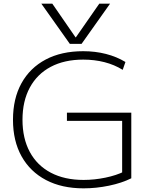

<svg xmlns="http://www.w3.org/2000/svg" viewBox="-20 -1020 824 1050"><path d="M206 -1000H266L393 -816H395L523 -1000H582L426 -780H362ZM437 10Q318 10 231.5 -35.5Q145 -81 98 -165Q51 -249 51 -365Q51 -481 97.5 -565Q144 -649 230 -694.5Q316 -740 435 -740Q501 -740 559.5 -725Q618 -710 666 -681L651 -638Q606 -666 551.5 -680Q497 -694 435 -694Q332 -694 257.5 -654.5Q183 -615 143 -541Q103 -467 103 -365Q103 -263 143 -189Q183 -115 258 -75.5Q333 -36 437 -36Q496 -36 556.5 -48.5Q617 -61 661 -83L648 -59V-359H346V-404H698V-45Q646 -19 576 -4.5Q506 10 437 10Z"/></svg>

Font: M PLUS 1 Light
Style: Regular
Weight: 300
Designer: Coji Morishita
Foundry: UNDERFOREST DESIGN
Version: Version 1.001